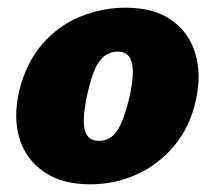

<svg xmlns="http://www.w3.org/2000/svg" viewBox="-20 -463 558 499"><path d="M214 16Q141 16 94 -16.5Q47 -49 30.5 -103.5Q14 -158 30 -227Q48 -300 89.5 -348Q131 -396 188 -419.5Q245 -443 306 -443Q380 -443 425.5 -411Q471 -379 487.5 -324.5Q504 -270 489 -202Q474 -134 433.5 -85Q393 -36 336 -10Q279 16 214 16ZM237 -97Q259 -97 273.5 -110.5Q288 -124 298.5 -151Q309 -178 318 -217Q330 -276 322 -302.5Q314 -329 286 -329Q266 -329 250.5 -316.5Q235 -304 224.5 -278Q214 -252 205 -209Q193 -149 201 -123Q209 -97 237 -97Z"/></svg>

Font: Ysabeau Infant Black
Style: Italic
Weight: 900
Italic angle: -12°
Designer: Christian Thalmann (Catharsis Fonts)
Version: Version 2.001;gftools[0.9.30]; featfreeze: ss01,ss02,lnum